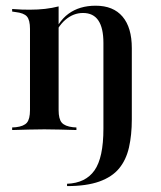

<svg xmlns="http://www.w3.org/2000/svg" viewBox="-20 -447 552 660"><path d="M132.3 -2.4Q104.8 -2.4 79.4 -1.6Q54 -0.8 21.8 0V-8.9L34.7 -9.7Q62.1 -12.9 72.6 -25.4Q83.1 -37.9 83.1 -68.5V-207.3H181.5V-68.5Q181.5 -37.9 192.3 -25.4Q203.2 -12.9 230.6 -9.7L242.7 -8.9V0Q210.5 -0.8 185.1 -1.6Q159.7 -2.4 132.3 -2.4ZM83.1 -207.3V-347.6Q83.1 -378.2 72.6 -390.3Q62.1 -402.4 33.1 -405.6L21.8 -407.3V-416.1Q41.9 -414.5 55.2 -414.1Q68.5 -413.7 82.3 -413.7Q110.5 -413.7 135.1 -416.5Q159.7 -419.4 181.5 -425V-416.1V-207.3ZM335.5 -207.3V-299.2Q335.5 -350.8 318.1 -376.6Q300.8 -402.4 265.3 -402.4Q232.3 -402.4 204.8 -379Q177.4 -355.6 158.9 -307.3L156.5 -311.3Q177.4 -371.8 215.3 -399.6Q253.2 -427.4 308.9 -427.4Q369.4 -427.4 401.2 -389.9Q433.1 -352.4 433.1 -281.5V-207.3ZM210.5 192.7V184.7Q274.2 182.3 304.8 138.7Q335.5 95.2 335.5 -4.8V-207.3H433.1V-36.3Q433.1 16.9 423.4 59.7Q413.7 102.4 389.5 131.9Q365.3 161.3 321.4 177Q277.4 192.7 210.5 192.7Z"/></svg>

Font: Playfair 144pt SemiCondensed SemiBold
Style: Regular
Weight: 600
Width: 4
Designer: Claus Eggers Sørensen
Foundry: Claus Eggers Sørensen
Version: Version 2.203